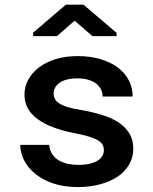

<svg xmlns="http://www.w3.org/2000/svg" viewBox="-20 -773 640 804"><path d="M415 -144Q415 -131.8 409.2 -121.3Q403.3 -110.8 392.1 -102.5Q378.9 -93.3 357.7 -87.9Q336.4 -82.5 307.6 -82.5Q285.6 -82.5 264.4 -86.9Q243.2 -91.3 226.1 -101.6Q209.5 -111.3 198.7 -127.4Q188 -143.6 186 -166.5H64.9Q64.9 -133.8 80.8 -102.1Q96.7 -70.3 127 -45.9Q157.2 -20.5 202.1 -5.1Q247.1 10.3 305.7 10.3Q357.9 10.3 401.1 -1.7Q444.3 -13.7 474.6 -34.7Q504.9 -56.2 521.5 -85.4Q538.1 -114.7 538.1 -149.9Q538.1 -187 522 -213.9Q505.9 -240.7 476.6 -260.3Q447.8 -279.3 407.2 -291.7Q366.7 -304.2 318.8 -312.5Q284.7 -317.9 262.7 -324.7Q240.7 -331.5 228 -340.3Q214.8 -348.6 209.7 -359.1Q204.6 -369.6 204.6 -381.8Q204.6 -394.5 210.7 -405.8Q216.8 -417 228 -425.3Q240.2 -434.6 259.5 -439.7Q278.8 -444.8 304.7 -444.8Q333.5 -444.8 354.5 -437.5Q375.5 -430.2 388.7 -418Q398.9 -407.7 404.3 -395.3Q409.7 -382.8 409.7 -368.7H535.6Q535.6 -404.8 519.8 -435.8Q503.9 -466.8 474.1 -489.7Q444.3 -512.2 401.4 -525.1Q358.4 -538.1 304.7 -538.1Q253.4 -538.1 212.2 -525.1Q170.9 -512.2 142.1 -489.7Q113.3 -467.8 97.9 -438.5Q82.5 -409.2 82.5 -376.5Q82.5 -342.8 97.7 -317.1Q112.8 -291.5 140.1 -272.5Q167 -252.9 205.1 -239Q243.2 -225.1 289.6 -215.8Q326.2 -209 350.3 -201.7Q374.5 -194.3 389.2 -186Q403.8 -177.2 409.4 -167.2Q415 -157.2 415 -144ZM468.3 -635.3 329.6 -753.4H255.9L118.7 -636.2V-621.6H218.3L292.5 -686.5L367.2 -621.6H468.3Z"/></svg>

Font: Roboto Mono SemiBold
Style: Regular
Weight: 600
Monospace: yes
Designer: Google
Version: Version 3.000